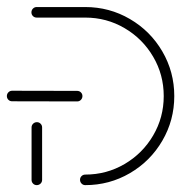

<svg xmlns="http://www.w3.org/2000/svg" viewBox="-20 -539 554 559"><path d="M87.4 -183.3Q93.7 -183.3 98.1 -178.9Q102.6 -174.4 102.6 -168.1V-15.2Q102.6 -8.9 98 -4.4Q93.3 0 87 0Q80.7 0 76.3 -4.4Q71.9 -8.9 71.9 -15.2V-168.1Q71.9 -174.4 76.5 -178.9Q81.1 -183.3 87.4 -183.3ZM220 -259.3Q220 -253 215.6 -248.3Q211.1 -243.7 204.8 -243.7L15.2 -244.1Q8.9 -244.1 4.4 -248.5Q0 -253 0 -259.3Q0 -265.6 4.4 -270.2Q8.9 -274.8 15.2 -274.8L204.8 -274.4Q211.1 -274.4 215.6 -270Q220 -265.6 220 -259.3ZM213 -15.6Q213 -21.9 217.4 -26.3Q221.9 -30.7 228.1 -30.7Q290.4 -30.7 342.8 -61.5Q395.2 -92.2 425.9 -144.6Q456.7 -197 456.7 -259.3Q456.7 -321.5 425.9 -373.9Q395.2 -426.3 342.8 -457Q290.4 -487.8 228.1 -487.8H86.7Q80.4 -487.8 75.9 -492.2Q71.5 -496.7 71.5 -503Q71.5 -509.3 75.9 -513.9Q80.4 -518.5 86.7 -518.5H228.1Q298.5 -518.5 358.1 -483.7Q417.8 -448.9 452.6 -389.3Q487.4 -329.6 487.4 -259.3Q487.4 -188.9 452.6 -129.3Q417.8 -69.6 358.1 -34.8Q298.5 0 228.1 0Q221.9 0 217.4 -4.6Q213 -9.3 213 -15.6Z"/></svg>

Font: 26F Galaxy Sans Ultra Light
Style: Regular
Weight: 200
Designer: C₂₉H₂₅N₃O₅
Version: Version 1.100